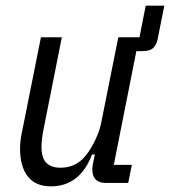

<svg xmlns="http://www.w3.org/2000/svg" viewBox="-20 -648 602 680"><path d="M356 0Q307 0 307 -47Q307 -55 308 -62Q309 -69 311 -77L316 -101H306Q263 12 160 12Q106 12 78.5 -23Q51 -58 51 -122Q51 -138 53.5 -156Q56 -174 61 -196L125 -516H199L135 -194Q127 -156 127 -128Q127 -88 144.5 -71Q162 -54 194 -54Q248 -54 282 -95Q303 -121 318.5 -154.5Q334 -188 339 -216L399 -516H474L496 -628H562L538 -508Q534 -490 523 -478.5Q512 -467 484 -467H463L383 -64H447L434 0Z"/></svg>

Font: IBM Plex Sans Condensed
Style: Italic
Weight: 400
Width: 3
Italic angle: -11°
Designer: Mike Abbink, Paul van der Laan, Pieter van Rosmalen
Foundry: Bold Monday
Version: Version 1.3